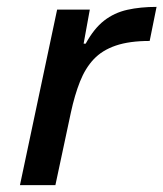

<svg xmlns="http://www.w3.org/2000/svg" viewBox="-20 -538 475 558"><path d="M38 0 146 -510H241L223 -411H229Q253 -455 282.5 -478Q312 -501 350 -509.5Q388 -518 435 -518L415 -419Q356 -419 316.5 -405.5Q277 -392 252.5 -366Q228 -340 212.5 -301Q197 -262 186 -211L141 0Z"/></svg>

Font: Saira SemiExpanded Medium
Style: Italic
Weight: 500
Width: 6
Italic angle: -12°
Designer: Hector Gatti with collaboration of the Omnibus-Type team
Foundry: Omnibus-Type
Version: Version 1.101